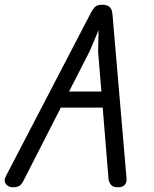

<svg xmlns="http://www.w3.org/2000/svg" viewBox="-42 -792 651 812"><path d="M12 0Q-6 0 -17 -13.5Q-28 -27 -16 -49L343 -739Q350 -753 359.5 -762.5Q369 -772 391 -772Q412 -772 422.5 -761.5Q433 -751 432 -734L402 -729L338 -577L60 -33Q52 -15 42 -7.5Q32 0 12 0ZM175 -337 209 -405H422L429 -337ZM457 0Q435 0 427 -11Q419 -22 417 -35L373 -573L376 -724L433 -739L493 -39Q495 -21 486 -10.5Q477 0 457 0Z"/></svg>

Font: Edu QLD Beginner Medium
Style: Regular
Weight: 500
Designer: Tina and Corey Anderson
Foundry: Google for Education
Version: Version 1.003